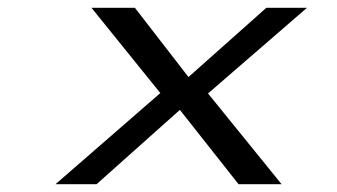

<svg xmlns="http://www.w3.org/2000/svg" viewBox="-20 -471 861 491"><path d="M462 -274 325 -451H214L390 -233L122 0H227L440 -190L590 0H700L512 -232L765 -451H661Z"/></svg>

Font: Charger Monospace
Style: Regular
Weight: 400
Designer: Jasper
Foundry: Cannot Into Space Fonts
Version: Version 0.980